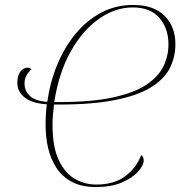

<svg xmlns="http://www.w3.org/2000/svg" viewBox="-20 -748 728 775"><path d="M517 -728Q601 -728 644.5 -684Q688 -640 688 -570Q688 -519 666.5 -475Q645 -431 592.5 -397.5Q540 -364 448.5 -345Q357 -326 218 -326H198Q195 -302 193.5 -283Q192 -264 192 -245Q192 -154 217.5 -101Q243 -48 283 -25.5Q323 -3 368 -3Q439 -3 484 -35.5Q529 -68 550 -122Q560 -116 560 -100Q560 -81 537.5 -55.5Q515 -30 472 -11.5Q429 7 368 7Q309 7 270 -14Q231 -35 207.5 -71Q184 -107 174 -151.5Q164 -196 164 -243Q164 -286 169 -327Q109 -331 79.5 -354.5Q50 -378 50 -414Q50 -443 62.5 -459Q75 -475 91 -475Q101 -475 107 -468Q79 -444 79 -411Q79 -381 101 -360.5Q123 -340 171 -337Q182 -416 211 -486.5Q240 -557 285 -611.5Q330 -666 388.5 -697Q447 -728 517 -728ZM516 -718Q444 -718 378 -671Q312 -624 264.5 -538.5Q217 -453 199 -336H219Q349 -336 435 -354.5Q521 -373 570 -405.5Q619 -438 639.5 -480Q660 -522 660 -569Q660 -633 623.5 -675.5Q587 -718 516 -718Z"/></svg>

Font: Noto Serif Display SemiCondensed Thin
Style: Italic
Weight: 100
Width: 4
Italic angle: -12°
Designer: Monotype Design Team
Foundry: Monotype Imaging Inc.
Version: Version 2.009